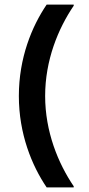

<svg xmlns="http://www.w3.org/2000/svg" viewBox="-20 -670 390 840"><path d="M302.5 150V145C234.2 44.2 177.5 -94.2 177.5 -250C177.5 -406.7 234.2 -544.2 302.5 -645V-650H184.2C119.2 -554.2 62.5 -416.7 62.5 -250C62.5 -84.2 119.2 54.2 184.2 150Z"/></svg>

Font: Familjen Grotesk SemiBold
Style: Regular
Weight: 600
Designer: Anders Wikstroem, Jonas Baeckman, Matilda Gysing, Kristian Moeller
Foundry: Familjen STHLM AB
Version: Version 2.000